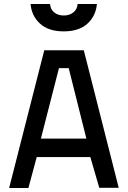

<svg xmlns="http://www.w3.org/2000/svg" viewBox="-20 -947 645 967"><path d="M203 -694H402L578 -1H480L435 -156H165L123 0H26ZM186 -249H415L326 -604H277ZM232 -927Q234 -900 253 -884.5Q272 -869 301 -869Q330 -869 349.5 -884.5Q369 -900 371 -927H468Q463 -867 420.5 -828Q378 -789 301 -789Q224 -789 181.5 -828Q139 -867 134 -927Z"/></svg>

Font: Panefresco 600wt
Style: Regular
Weight: 600
Designer: Campivisivi
Foundry: Campivisivi & Chank Co
Version: Version 1.001